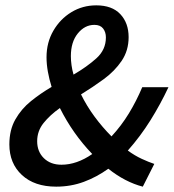

<svg xmlns="http://www.w3.org/2000/svg" viewBox="-20 -686 650 718"><path d="M245 -476Q245 -460 247.5 -442Q250 -424 255 -407Q305 -436 340.5 -468Q376 -500 376 -546Q376 -566 365.5 -579.5Q355 -593 333 -593Q297 -593 271 -561Q245 -529 245 -476ZM190 12Q109 12 62 -31.5Q15 -75 15 -146Q15 -200 37.5 -239.5Q60 -279 96 -308Q132 -337 173 -361Q164 -390 159 -418Q154 -446 154 -472Q154 -527 179.5 -571Q205 -615 247 -640.5Q289 -666 340 -666Q399 -666 430 -633Q461 -600 461 -547Q461 -497 435 -458.5Q409 -420 368 -390Q327 -360 283 -333Q304 -290 333.5 -250Q363 -210 397 -176Q434 -216 462 -262Q490 -308 512 -360H610Q580 -296 542.5 -236Q505 -176 458 -123Q484 -104 510 -92Q536 -80 557 -73L514 12Q448 -5 385 -55Q342 -24 293.5 -6Q245 12 190 12ZM119 -158Q119 -119 144 -94.5Q169 -70 210 -70Q267 -70 325 -110Q252 -186 204 -282Q167 -256 143 -226Q119 -196 119 -158Z"/></svg>

Font: Source Sans 3 Semibold
Style: Italic
Weight: 600
Italic angle: -11°
Designer: Paul D. Hunt
Foundry: Adobe
Version: Version 3.052;hotconv 1.1.0;makeotfexe 2.6.0